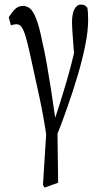

<svg xmlns="http://www.w3.org/2000/svg" viewBox="-20 -576 432 853"><path d="M170.9 245.6 189.9 -55.2 189 47.4Q174.8 -54.2 154.1 -149.2Q133.3 -244.1 113.3 -335.9Q102.5 -385.3 93.8 -414.3Q85 -443.4 75.9 -455.8Q66.9 -468.3 53.2 -468.3Q47.4 -468.3 41.3 -467Q35.2 -465.8 28.3 -463.4L19 -499Q31.7 -520.5 46.6 -535.2Q61.5 -549.8 82.5 -549.8Q97.7 -549.8 111.8 -539.6Q126 -529.3 140.1 -494.6Q154.3 -460 168.5 -387.7Q177.7 -349.1 186.8 -298.3Q195.8 -247.6 206.3 -180.9Q216.8 -114.3 229 -27.3L234.9 -21.5L238.3 235.8L178.2 257.3ZM231 29.8 213.4 -18.6Q231.9 -71.3 245.8 -116Q259.8 -160.6 272.5 -203.1Q285.2 -245.6 296.6 -290.3Q308.1 -335 319.3 -386.7L312.5 -291Q307.6 -351.1 305.2 -386.5Q302.7 -421.9 301.3 -441.4Q299.8 -460.9 299.8 -474.1Q299.8 -515.1 310.8 -535.4Q321.8 -555.7 339.8 -555.7Q351.6 -555.7 357.4 -551.5Q363.3 -547.4 368.2 -541.5Q369.6 -531.7 370.6 -520.5Q371.6 -509.3 371.6 -488.3Q371.6 -439 359.1 -376.2Q346.7 -313.5 325.9 -243.4Q305.2 -173.3 280.5 -103Q255.9 -32.7 231 29.8Z"/></svg>

Font: Scarab Serif
Style: Regular
Weight: 400
Designer: John Roberts
Foundry: Scarab
Version: 1.0